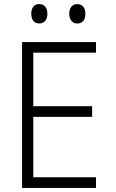

<svg xmlns="http://www.w3.org/2000/svg" viewBox="-20 -920 570 940"><path d="M358 -805C384 -805 398 -822 398 -853C398 -882 383 -900 358 -900C335 -900 319 -883 319 -853C319 -823 335 -805 358 -805ZM172 -805C197 -805 212 -823 212 -853C212 -882 197 -900 172 -900C148 -900 133 -883 133 -853C133 -823 148 -805 172 -805ZM88 0H450V-52H143V-348H431V-400H143V-662H450V-714H88Z"/></svg>

Font: Noto Sans Mono Condensed Light
Style: Regular
Weight: 300
Width: 3
Designer: Monotype Design Team
Foundry: Monotype Imaging Inc.
Version: Version 2.014